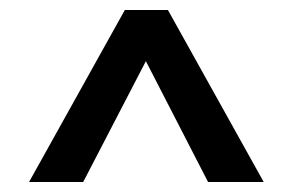

<svg xmlns="http://www.w3.org/2000/svg" viewBox="-20 -895 585 383"><path d="M38 -532 229 -875H315L506 -532H395L271 -773L146 -532Z"/></svg>

Font: Bitter SemiBold
Style: Regular
Weight: 600
Designer: Sol Matas, and Bitter project Authors
Foundry: Sol Matas
Version: Version 2.001